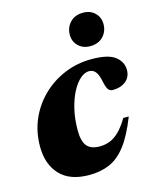

<svg xmlns="http://www.w3.org/2000/svg" viewBox="-107 -758 690 847"><g transform="rotate(-15 238.0 -334.5)"><path d="M312 -428Q292 -428 271.8 -410.5Q251.5 -393 234.5 -360.8Q217.5 -328.5 207 -284.5Q196.5 -240.5 196.5 -188Q196.5 -139 214.5 -117Q232.5 -95 273 -95Q298.5 -95 320.2 -103.8Q342 -112.5 362.8 -133Q383.5 -153.5 405 -189.5H430Q399 -110 365 -65.5Q331 -21 289.8 -3Q248.5 15 196.5 15Q107.5 15 62.5 -33.2Q17.5 -81.5 17.5 -162Q17.5 -229 42.2 -286Q67 -343 111 -385.8Q155 -428.5 212.8 -452.5Q270.5 -476.5 336.5 -476.5Q412 -476.5 443.8 -451.8Q475.5 -427 475.5 -390.5Q475.5 -358 452.2 -339.2Q429 -320.5 392 -320.5Q379 -320.5 371.5 -331.5Q364 -342.5 358 -373Q351.5 -403 340.2 -415.5Q329 -428 312 -428ZM346.5 -533Q314 -533 293 -553.2Q272 -573.5 272 -604Q272 -638 294 -661Q316 -684 353.5 -684Q386 -684 407 -663.8Q428 -643.5 428 -612.5Q428 -579 406 -556Q384 -533 346.5 -533Z"/></g></svg>

Font: Newsreader 36pt ExtraBold
Style: Italic
Weight: 800
Italic angle: -17°
Designer: Hugues Gentile
Foundry: Production Type
Version: Version 1.003